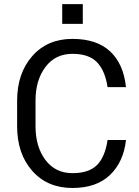

<svg xmlns="http://www.w3.org/2000/svg" viewBox="-20 -912 680 942"><path d="M598.1 -225.1Q586.4 -117.7 519.8 -53.7Q453.1 10.3 335.4 10.3Q212.4 10.3 138.2 -73.7Q64 -157.7 64 -292.5V-418Q64 -552.2 138.2 -636.7Q212.4 -721.2 335.4 -721.2Q455.1 -721.2 520.8 -659.4Q586.4 -597.7 598.1 -484.4H507.8Q495.6 -565.4 455.8 -606.7Q416 -647.9 335.4 -647.9Q251.5 -647.9 202.9 -583.3Q154.3 -518.6 154.3 -418.9V-292.5Q154.3 -191.9 202.9 -127.2Q251.5 -62.5 335.4 -62.5Q416.5 -62.5 456.1 -102.5Q495.6 -142.6 507.8 -225.1ZM386.2 -794.9H285.2V-891.6H386.2Z"/></svg>

Font: Roboto Web
Style: Regular
Weight: 400
Designer: Google
Version: Version 1.200310; 2013